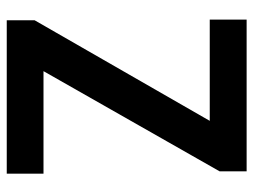

<svg xmlns="http://www.w3.org/2000/svg" viewBox="-111 -640 751 569"><g transform="rotate(90 264.5 -355.5)"><path d="M494.6 -108.9V0H76.7V-108.9ZM487.8 -630.9 128.9 0H40V-82.5L400.9 -710.9H487.8ZM441.4 -710.9V-601.6H38.1V-710.9Z"/></g></svg>

Font: Roboto Condensed SemiBold
Style: Regular
Weight: 600
Designer: Christian Robertson
Foundry: Google
Version: Version 3.008; 2023